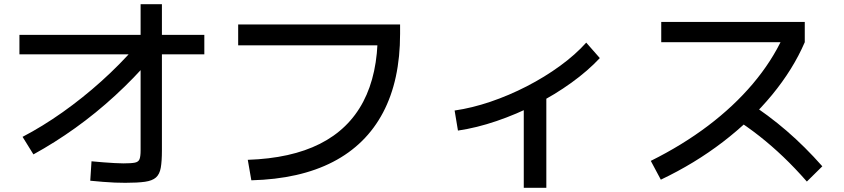

<svg xmlns="http://www.w3.org/2000/svg" viewBox="-20 -835 4040 919"><path d="M88 -180Q184 -230 280 -298Q376 -366 465 -446Q554 -526 628 -611L703 -555Q622 -461 530.5 -377Q439 -293 340.5 -222.5Q242 -152 140 -96ZM580 40Q556 40 529.5 39Q503 38 473.5 35.5Q444 33 412 30L418 -63Q447 -60 475 -58Q503 -56 527.5 -54.5Q552 -53 570 -53Q608 -53 625.5 -56.5Q643 -60 648 -73.5Q653 -87 653 -115V-815H755V-115Q755 -63 749.5 -32Q744 -1 726.5 14.5Q709 30 674 35Q639 40 580 40ZM73 -575V-668H958V-575Z M1166 -70Q1373 -77 1511 -146.5Q1649 -216 1718.5 -348Q1788 -480 1788 -673L1840 -618H1120V-718H1895V-673Q1895 -451 1813.5 -296.5Q1732 -142 1573.5 -60Q1415 22 1183 28Z M2156 -306Q2239 -318 2327.5 -348Q2416 -378 2501.5 -422Q2587 -466 2660.5 -519.5Q2734 -573 2786 -631L2851 -557Q2794 -496 2715 -439Q2636 -382 2544 -335Q2452 -288 2356.5 -255.5Q2261 -223 2172 -210ZM2487 64V-395H2595V64Z M3095 -65Q3246 -140 3369 -233Q3492 -326 3583 -433.5Q3674 -541 3728 -658L3759 -633H3145V-730H3832V-633Q3776 -503 3675.5 -381Q3575 -259 3440 -155.5Q3305 -52 3143 25ZM3842 34Q3785 -31 3729.5 -84Q3674 -137 3615 -183.5Q3556 -230 3488 -273L3557 -349Q3658 -284 3745.5 -208.5Q3833 -133 3916 -39Z"/></svg>

Font: M PLUS 1 Thin Medium
Style: Regular
Weight: 500
Version: Version 1.001